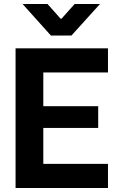

<svg xmlns="http://www.w3.org/2000/svg" viewBox="-20 -942 607 962"><path d="M197 -579V-410H472V-301H197V-121H521V0H58V-700H521V-579ZM218 -922 284 -848H288L354 -922H481L338 -764H235L93 -922Z"/></svg>

Font: Be Vietnam
Style: Bold
Weight: 700
Designer: Gabriel Lam
Foundry: TypeRant
Version: Version 4.000